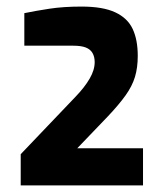

<svg xmlns="http://www.w3.org/2000/svg" viewBox="-20 -844 492 584"><path d="M43 -280V-375L210 -550Q237 -578 252.5 -604.5Q268 -631 268 -655Q268 -671 261.5 -682.5Q255 -694 241 -699.5Q227 -705 203 -705H54V-804Q88 -811 130.5 -817.5Q173 -824 228 -824Q293 -824 330.5 -806.5Q368 -789 383.5 -756Q399 -723 399 -674Q399 -638 390.5 -610Q382 -582 362 -554Q342 -526 309 -491L215 -393H415V-280Z"/></svg>

Font: Exo Thin
Style: Bold
Weight: 700
Version: Version 2.000